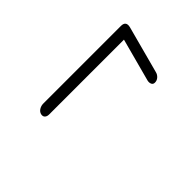

<svg xmlns="http://www.w3.org/2000/svg" viewBox="-17 -607 591 591"><g transform="rotate(-45 279.0 -311.0)"><path d="M120 -392Q122.5 -400.5 130.5 -405.2Q138.5 -410 148 -410H485.5Q508 -410 502.5 -387.5L461 -232.5Q459 -224.5 452.2 -218.5Q445.5 -212.5 436.5 -212.5Q428.5 -212.5 425.8 -219Q423 -225.5 425 -233.5L462.5 -373.5H137Q128 -373.5 123 -378.2Q118 -383 120 -392Z"/></g></svg>

Font: Fraunces 9pt SuperSoft Thin
Style: Italic
Weight: 100
Italic angle: -16°
Version: Version 1.000;[0bf87f6ff]